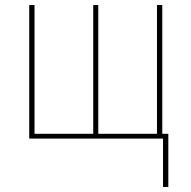

<svg xmlns="http://www.w3.org/2000/svg" viewBox="-20 -550 760 762"><path d="M627 192H648V-19H624V-530H603V-19H370V-530H350V-19H117V-530H96V0H627Z"/></svg>

Font: Iosevka Sparkle Thin
Style: Regular
Weight: 100
Designer: Belleve Invis
Foundry: Belleve Invis
Version: Version 4.5.0; ttfautohint (v1.8.3)